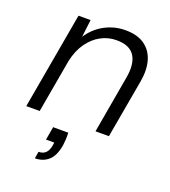

<svg xmlns="http://www.w3.org/2000/svg" viewBox="-136 -616 835 941"><g transform="rotate(20 282.0 -145.0)"><path d="M27 0 116 -504H179L168 -413Q200 -462 250 -489Q300 -516 358 -516Q420 -516 458 -489Q496 -462 509.5 -414.5Q523 -367 512 -305L458 0H388L440 -297Q454 -373 428 -414Q402 -455 334 -455Q290 -455 252 -434.5Q214 -414 186 -374.5Q158 -335 146 -278L97 0ZM154 226 160 190Q184 190 197.5 176Q211 162 215 135L217 121H174L186 52H265Q266 70 265 87.5Q264 105 262 119Q252 177 223.5 201.5Q195 226 154 226Z"/></g></svg>

Font: DM Sans Light
Style: Italic
Weight: 300
Italic angle: -10°
Designer: Colophon Foundry, Jonny Pinhorn
Foundry: Colophon Foundry
Version: Version 4.004;gftools[0.9.30]